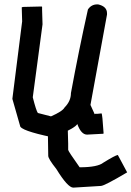

<svg xmlns="http://www.w3.org/2000/svg" viewBox="-20 -652 605 884"><path d="M427.7 -631.8H431.6Q472.7 -622.6 472.7 -590.8V-585L396.5 -168.9L416 -126L418 -127.9H427.7L447.3 -129.9Q451.2 -129.9 457 -38.1L455.1 -36.1H453.1L380.9 -32.2Q353.5 -32.2 335.9 -81.1Q327.1 -64 250 -30.3Q239.7 -20.5 218.8 -20.5Q72.3 -51.3 72.3 -73.2L37.1 -196.3V-198.2L82 -553.7L80.1 -618.2L85.9 -620.1L171.9 -622.1L173.8 -620.1V-606.4L175.8 -540L130.9 -204.1Q146.5 -142.6 154.3 -131.8L214.8 -116.2Q268.1 -139.6 277.3 -157.2Q306.6 -186.5 306.6 -223.6Q341.8 -415 384.8 -608.4Q400.4 -631.8 427.7 -631.8ZM231.4 -60.5H288.1L290 -58.6H292L293.9 8.8V38.1Q293.9 43.9 346.7 118.2Q429.7 118.2 456.1 96.7Q510.7 63 522.5 61.5L565.4 141.6Q460 204.1 444.3 204.1L317.4 211.9Q292 211.9 239.3 126Q202.1 79.1 202.1 65.4L200.2 -56.6Q208.5 -60.5 231.4 -60.5Z"/></svg>

Font: ww_drahtTSB
Style: Regular
Weight: 400
Designer: Dr. Wolfgang Wiebecke
Version: Version 1.06 May 21, 2010, initial release